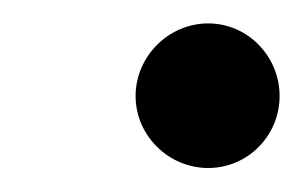

<svg xmlns="http://www.w3.org/2000/svg" viewBox="-20 -480 253 160"><path d="M93 -400C93 -367 120.5 -340 153.5 -340C186.5 -340 213 -367 213 -400C213 -433 186.5 -460.5 153.5 -460.5C120.5 -460.5 93 -433 93 -400Z"/></svg>

Font: Bodoni* 06pt
Style: Italic
Weight: 400
Italic angle: -13°
Version: Version 2.3